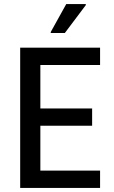

<svg xmlns="http://www.w3.org/2000/svg" viewBox="-20 -922 558 942"><path d="M79 0V-688H471V-603H178V-390H432V-305H178V-85H471V0ZM229 -760V-765L305 -902H401V-897L298 -760Z"/></svg>

Font: Saira SemiCondensed Medium
Style: Regular
Weight: 500
Width: 4
Designer: Hector Gatti with collaboration of the Omnibus-Type team
Foundry: Omnibus-Type
Version: Version 1.101